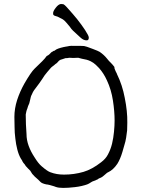

<svg xmlns="http://www.w3.org/2000/svg" viewBox="-20 -923 707 958"><path d="M245.1 -852.5Q245.1 -852.5 245.1 -856.4Q244.1 -866.2 257.8 -883.8Q271.5 -902.3 285.2 -903.3Q288.1 -903.3 289.1 -902.3Q291 -902.3 293.9 -902.3Q299.8 -903.3 322.3 -877Q342.8 -854.5 365.2 -827.1Q387.7 -798.8 404.8 -772.5Q421.9 -746.1 422.9 -737.3Q423.8 -722.7 414.1 -721.7Q397.5 -720.7 381.8 -735.4Q365.2 -750 345.7 -768.6Q335.9 -777.3 328.1 -790Q327.1 -792 311.5 -809.6Q302.7 -820.3 293.9 -826.2Q285.2 -831.1 273.4 -836.9Q266.6 -840.8 257.8 -842.8Q246.1 -845.7 245.1 -852.5ZM258.8 9.8Q255.9 7.8 227.5 0Q215.8 -2.9 210.9 -2.9Q188.5 -7.8 181.6 -15.6Q174.8 -23.4 153.3 -42Q146.5 -48.8 140.6 -55.7Q130.9 -70.3 130.9 -71.3Q126 -77.1 120.1 -82Q109.4 -92.8 108.4 -94.7Q106.4 -98.6 103.5 -102.5Q99.6 -106.4 96.7 -110.4Q90.8 -119.1 89.8 -123Q89.8 -123 84 -131.8Q73.2 -150.4 66.4 -176.8Q59.6 -203.1 56.6 -231.4Q52.7 -260.7 52.7 -289.1Q51.8 -318.4 51.8 -339.8Q51.8 -380.9 65.4 -423.8Q79.1 -465.8 101.6 -505.9Q134.8 -563.5 152.3 -580.1Q201.2 -626 210 -639.6Q211.9 -643.6 216.8 -645.5Q222.7 -648.4 225.6 -651.4Q229.5 -655.3 232.4 -658.2Q235.4 -662.1 239.3 -664.1Q241.2 -665 243.2 -666Q245.1 -667 247.1 -668.9Q249 -669.9 252 -669.9Q253.9 -670.9 255.9 -672.9Q264.6 -680.7 298.8 -688.5Q327.1 -695.3 344.7 -694.3Q393.6 -694.3 398.4 -693.4Q414.1 -690.4 443.4 -678.7Q469.7 -668.9 477.5 -664.1Q499 -649.4 513.7 -630.9Q523.4 -618.2 533.2 -609.4Q543 -599.6 550.8 -588.9V-587.9Q550.8 -581.1 552.7 -578.1Q556.6 -569.3 556.6 -568.4L561.5 -558.6Q563.5 -555.7 563.5 -553.7Q590.8 -498 602.5 -434.6Q616.2 -367.2 615.2 -310.5Q614.3 -272.5 614.3 -272.5Q614.3 -269.5 609.4 -236.3Q606.4 -216.8 600.6 -199.2Q595.7 -182.6 590.8 -165Q580.1 -128.9 565.4 -105.5Q544.9 -75.2 519.5 -63.5Q514.6 -61.5 511.7 -58.6Q508.8 -55.7 504.9 -52.7Q500 -47.9 492.2 -42Q489.3 -40 484.4 -37.1Q475.6 -34.2 472.7 -32.2Q467.8 -27.3 460.9 -25.4Q454.1 -21.5 449.2 -20.5Q439.5 -17.6 432.1 -12.2Q424.8 -6.8 415 -2.9Q404.3 1 387.7 4.9Q371.1 8.8 353.5 10.7Q336.9 12.7 321.3 13.7Q305.7 14.6 294.9 14.6Q272.5 14.6 258.8 9.8ZM116.2 -380.9Q113.3 -375 111.3 -366.2Q108.4 -352.5 108.4 -351.6Q108.4 -327.1 109.4 -302.7Q111.3 -278.3 112.3 -253.9Q112.3 -224.6 123 -195.3Q133.8 -166 151.4 -139.6Q170.9 -107.4 188.5 -92.8Q216.8 -68.4 231.4 -63.5Q247.1 -57.6 263.7 -54.7Q280.3 -51.8 299.8 -51.8Q349.6 -51.8 396.5 -65.4Q439.5 -78.1 484.4 -113.3Q507.8 -130.9 518.6 -152.3Q532.2 -177.7 539.1 -206.1Q545.9 -234.4 548.8 -265.6Q551.8 -295.9 551.8 -321.3Q551.8 -367.2 543.5 -421.4Q535.2 -475.6 513.7 -521.5Q498 -556.6 474.6 -583Q466.8 -591.8 458 -599.6Q446.3 -610.4 432.6 -617.2Q422.9 -622.1 412.1 -625Q395.5 -628.9 388.7 -629.9Q379.9 -631.8 370.1 -634.8L345.7 -633.8Q326.2 -634.8 325.2 -634.8Q319.3 -632.8 306.6 -632.8Q304.7 -632.8 292 -627.9Q279.3 -625 274.4 -620.1Q266.6 -611.3 263.7 -608.4Q255.9 -603.5 250 -597.7Q248 -595.7 246.1 -594.7Q245.1 -593.8 242.2 -591.8Q239.3 -588.9 237.3 -587.9Q233.4 -584 233.4 -584Q233.4 -584 215.8 -563.5Q202.1 -547.9 190.4 -528.3Q176.8 -507.8 163.1 -490.2Q146.5 -468.8 144.5 -463.9Q141.6 -458 138.7 -451.2Q134.8 -444.3 133.8 -439.5Q131.8 -430.7 129.9 -422.9Q127.9 -414.1 126 -407.2Q123 -400.4 120.1 -393.6Q118.2 -387.7 116.2 -380.9Z"/></svg>

Font: ToneOZ-Zhuyin-Tsuipita-TC
Style: Regular
Weight: 400
Designer: ÂÆ£ÂøóÂáåJeffrey Xuan(jeffreyx@gmail.com, ToneOZ.com) ÈòøÂù§(cjkFonts)
Foundry: ToneOZ
Version: Version 0.240710